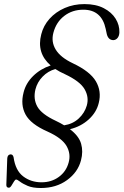

<svg xmlns="http://www.w3.org/2000/svg" viewBox="-20 -733 605 940"><path d="M180 187.5Q140 187.5 115.5 177Q91 166.5 77.8 156.2Q64.5 146 59 146Q54 146 48.2 156Q42.5 166 36 176Q29.5 186 23.5 186Q10.5 186 11 171.5L15.5 43Q16.5 25.5 29.5 23Q43 21 46.5 37Q55.5 101.5 93.5 130.5Q131.5 159.5 183.5 159.5Q232 159.5 268 133.2Q304 107 316 63Q328 20.5 305.8 -18.2Q283.5 -57 212.5 -89Q130.5 -125 105 -172.5Q79.5 -220 95.5 -280.5Q106.5 -325.5 142.2 -360.8Q178 -396 228 -412.5Q158 -473.5 182 -565Q192.5 -607.5 222.5 -641Q252.5 -674.5 296.8 -693.8Q341 -713 393.5 -713Q449.5 -713 488 -693Q526.5 -673 546 -641.5Q565.5 -610 564.5 -574.5Q564 -558 555.8 -547.5Q547.5 -537 534.5 -536.5Q510.5 -537 503 -565.5L497.5 -591.5Q477.5 -685.5 388 -685.5Q334 -685.5 294.5 -655Q255 -624.5 241.5 -573Q229.5 -528.5 252.8 -490.2Q276 -452 336 -423.5Q421 -383.5 449.5 -334.8Q478 -286 463.5 -229Q452.5 -183 414.2 -148.2Q376 -113.5 322.5 -100.5Q366.5 -67 377.2 -29Q388 9 376.5 52Q361.5 110 308.2 148.8Q255 187.5 180 187.5ZM253 -141.5Q275.5 -131 294 -119.5Q336.5 -126 365.5 -153Q394.5 -180 405 -216.5Q416.5 -257.5 394.2 -296.2Q372 -335 297.5 -370Q271.5 -381.5 251 -395Q215 -385 188.8 -358Q162.5 -331 153.5 -295.5Q142 -248.5 162.8 -211.2Q183.5 -174 253 -141.5Z"/></svg>

Font: Fraunces 72pt S050 Light
Style: Italic
Weight: 300
Italic angle: -16°
Version: Version 1.000; ttfautohint (v1.8.3)